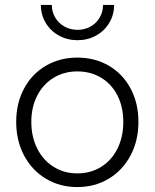

<svg xmlns="http://www.w3.org/2000/svg" viewBox="-20 -759 634 787"><path d="M46.4 -259.3Q46.4 -335.9 78.6 -396Q110.8 -456.1 168 -489.5Q225.1 -522.9 296.9 -522.9Q369.1 -522.9 426.3 -489.5Q483.4 -456.1 515.4 -396Q547.4 -335.9 547.4 -259.3Q547.4 -182.6 515.1 -121.8Q482.9 -61 425.8 -26.6Q368.7 7.8 296.9 7.8Q225.1 7.8 168 -26.6Q110.8 -61 78.6 -121.8Q46.4 -182.6 46.4 -259.3ZM485.4 -259.3Q485.4 -320.8 461.4 -367.7Q437.5 -414.6 394.5 -440.4Q351.6 -466.3 296.9 -466.3Q243.2 -466.3 200.2 -440.4Q157.2 -414.6 132.8 -367.4Q108.4 -320.3 108.4 -259.3Q108.4 -197.8 132.8 -149.7Q157.2 -101.6 200 -75Q242.7 -48.3 296.9 -48.3Q351.6 -48.3 394.5 -75Q437.5 -101.6 461.4 -149.7Q485.4 -197.8 485.4 -259.3ZM147.5 -738.8H192.4Q192.4 -710.4 206.3 -687Q220.2 -663.6 244.4 -650.1Q268.6 -636.7 297.9 -636.7Q327.1 -636.7 351.1 -650.1Q375 -663.6 388.7 -687Q402.3 -710.4 402.3 -738.8H447.8Q447.8 -698.7 428 -665.5Q408.2 -632.3 373.8 -613.3Q339.4 -594.2 297.9 -594.2Q255.9 -594.2 221.4 -613.3Q187 -632.3 167.2 -665.5Q147.5 -698.7 147.5 -738.8Z"/></svg>

Font: Reddit Sans Light
Style: Regular
Weight: 300
Designer: Stephen Hutchings
Foundry: Reddit
Version: Version 1.013